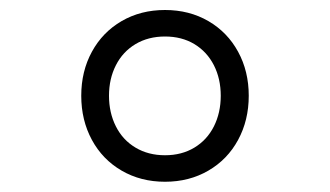

<svg xmlns="http://www.w3.org/2000/svg" viewBox="-20 -797 660 384"><path d="M142.5 -605.5Q142.5 -654.5 163.8 -693.5Q185 -732.5 223.2 -754.8Q261.5 -777 310 -777Q358.5 -777 396.8 -754.8Q435 -732.5 456.2 -693.5Q477.5 -654.5 477.5 -605.5Q477.5 -556.5 456.2 -517.2Q435 -478 396.8 -455.8Q358.5 -433.5 310 -433.5Q261.5 -433.5 223.2 -455.8Q185 -478 163.8 -517.2Q142.5 -556.5 142.5 -605.5ZM421.5 -605.5Q421.5 -639.5 407.8 -666.5Q394 -693.5 368.8 -708.8Q343.5 -724 310 -724Q276.5 -724 251 -708.8Q225.5 -693.5 211.8 -666.5Q198 -639.5 198 -605.5Q198 -571.5 211.8 -544.2Q225.5 -517 251 -501.8Q276.5 -486.5 310 -486.5Q343.5 -486.5 368.8 -501.8Q394 -517 407.8 -544.2Q421.5 -571.5 421.5 -605.5Z"/></svg>

Font: Monaspace Argon Var
Style: Regular
Weight: 400
Designer: Riley Cran and the Lettermatic Team
Version: Version 1.000 (Monaspace Argon Var)